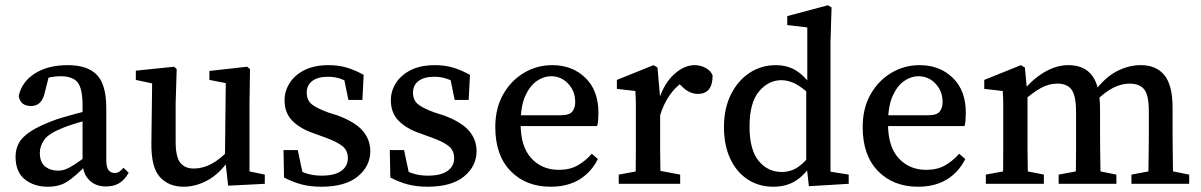

<svg xmlns="http://www.w3.org/2000/svg" viewBox="-20 -697 4554 728"><path d="M161 11Q109 11 74 -17Q39 -45 39 -103Q39 -131 51.5 -154.5Q64 -178 98 -200Q132 -222 196 -245Q225 -254 265 -265Q305 -276 340 -283V-249Q309 -242 273 -231Q237 -220 218 -212Q163 -190 147 -166Q131 -142 131 -118Q131 -82 151 -66Q171 -50 200 -50Q215 -50 228.5 -55Q242 -60 263 -73.5Q284 -87 321 -115L333 -67H303Q264 -27 234.5 -8Q205 11 161 11ZM382 10Q342 10 318 -14.5Q294 -39 293 -81V-297Q293 -362 274 -385Q255 -408 209 -408Q193 -408 172.5 -404.5Q152 -401 126 -392L169 -422L150 -347Q139 -295 98 -295Q57 -295 51 -333Q62 -386 111.5 -418Q161 -450 237 -450Q312 -450 347.5 -413Q383 -376 383 -287V-90Q383 -63 391.5 -52Q400 -41 415 -41Q433 -41 448 -61L468 -42Q451 -13 430.5 -1.5Q410 10 382 10Z M676 11Q620 11 586.5 -25.5Q553 -62 554 -153L557 -396L579 -376L495 -394V-429L640 -444L650 -435L646 -306V-160Q646 -102 663.5 -80Q681 -58 715 -58Q783 -58 848 -129L863 -90H848Q811 -37 766.5 -13Q722 11 676 11ZM845 7 833 -100 836 -382 774 -394V-428L917 -444L928 -435L926 -306V-47L984 -35V0Z M1198 11Q1158 11 1124.5 2.5Q1091 -6 1057 -24L1055 -128H1109L1133 -15L1086 -35V-69Q1111 -50 1138.5 -40.5Q1166 -31 1199 -31Q1249 -31 1274 -49Q1299 -67 1299 -97Q1299 -126 1279 -142.5Q1259 -159 1215 -175L1171 -191Q1120 -208 1089.5 -238Q1059 -268 1059 -317Q1059 -352 1078.5 -382.5Q1098 -413 1135 -431.5Q1172 -450 1226 -450Q1264 -450 1295.5 -440.5Q1327 -431 1359 -413L1354 -318H1301L1281 -416L1318 -399V-373Q1275 -406 1224 -406Q1185 -406 1164 -390Q1143 -374 1143 -346Q1143 -318 1161 -302.5Q1179 -287 1226 -270L1258 -260Q1326 -235 1355 -201.5Q1384 -168 1384 -124Q1384 -67 1336.5 -28Q1289 11 1198 11Z M1601 11Q1561 11 1527.5 2.5Q1494 -6 1460 -24L1458 -128H1512L1536 -15L1489 -35V-69Q1514 -50 1541.5 -40.5Q1569 -31 1602 -31Q1652 -31 1677 -49Q1702 -67 1702 -97Q1702 -126 1682 -142.5Q1662 -159 1618 -175L1574 -191Q1523 -208 1492.5 -238Q1462 -268 1462 -317Q1462 -352 1481.5 -382.5Q1501 -413 1538 -431.5Q1575 -450 1629 -450Q1667 -450 1698.5 -440.5Q1730 -431 1762 -413L1757 -318H1704L1684 -416L1721 -399V-373Q1678 -406 1627 -406Q1588 -406 1567 -390Q1546 -374 1546 -346Q1546 -318 1564 -302.5Q1582 -287 1629 -270L1661 -260Q1729 -235 1758 -201.5Q1787 -168 1787 -124Q1787 -67 1739.5 -28Q1692 11 1601 11Z M2068 11Q1974 11 1916 -48.5Q1858 -108 1858 -215Q1858 -287 1888 -339.5Q1918 -392 1967 -421Q2016 -450 2074 -450Q2150 -450 2199.5 -402Q2249 -354 2249 -270Q2249 -255 2248 -241.5Q2247 -228 2244 -219H1899V-260H2106Q2139 -260 2150 -274Q2161 -288 2161 -310Q2161 -351 2134.5 -379.5Q2108 -408 2069 -408Q2042 -408 2015.5 -390Q1989 -372 1971.5 -333Q1954 -294 1954 -228Q1954 -141 1994.5 -97Q2035 -53 2099 -53Q2141 -53 2170.5 -70Q2200 -87 2224 -114L2247 -94Q2222 -44 2177 -16.5Q2132 11 2068 11Z M2326 0V-35L2425 -53H2463L2559 -35V0ZM2389 0Q2390 -21 2390.5 -55.5Q2391 -90 2391 -127.5Q2391 -165 2391 -193V-239Q2391 -276 2391 -300Q2391 -324 2389 -352L2319 -360V-394L2458 -450L2473 -441L2483 -326V-193Q2483 -165 2483 -127.5Q2483 -90 2484 -55.5Q2485 -21 2486 0ZM2481 -254 2465 -318H2478Q2498 -381 2536 -415.5Q2574 -450 2614 -450Q2636 -450 2655.5 -439.5Q2675 -429 2682 -411Q2682 -341 2626 -341Q2594 -341 2567 -368L2542 -392L2585 -396Q2511 -355 2481 -254Z M2912 11Q2857 11 2814.5 -17Q2772 -45 2748.5 -96Q2725 -147 2725 -215Q2725 -286 2751.5 -339Q2778 -392 2822.5 -421Q2867 -450 2922 -450Q2961 -450 2992.5 -433Q3024 -416 3055 -375H3072L3063 -327Q3025 -364 2997.5 -378.5Q2970 -393 2943 -393Q2894 -393 2858 -350.5Q2822 -308 2822 -217Q2822 -129 2856.5 -87Q2891 -45 2944 -45Q2978 -45 3005 -63Q3032 -81 3061 -120L3069 -72H3056Q3029 -31 2994.5 -10Q2960 11 2912 11ZM3047 9 3037 -81V-359L3041 -371V-593L2965 -602V-636L3119 -677L3133 -669L3129 -539V-46L3198 -35V0Z M3461 11Q3367 11 3309 -48.5Q3251 -108 3251 -215Q3251 -287 3281 -339.5Q3311 -392 3360 -421Q3409 -450 3467 -450Q3543 -450 3592.5 -402Q3642 -354 3642 -270Q3642 -255 3641 -241.5Q3640 -228 3637 -219H3292V-260H3499Q3532 -260 3543 -274Q3554 -288 3554 -310Q3554 -351 3527.5 -379.5Q3501 -408 3462 -408Q3435 -408 3408.5 -390Q3382 -372 3364.5 -333Q3347 -294 3347 -228Q3347 -141 3387.5 -97Q3428 -53 3492 -53Q3534 -53 3563.5 -70Q3593 -87 3617 -114L3640 -94Q3615 -44 3570 -16.5Q3525 11 3461 11Z M4333 0Q4334 -21 4334.5 -55Q4335 -89 4335.5 -126.5Q4336 -164 4336 -193V-275Q4336 -336 4318.5 -358Q4301 -380 4263 -380Q4233 -380 4202.5 -365Q4172 -350 4137 -316L4122 -350H4130Q4168 -402 4213 -426Q4258 -450 4306 -450Q4364 -450 4395 -412Q4426 -374 4426 -289V-193Q4426 -164 4426.5 -126.5Q4427 -89 4427.5 -55Q4428 -21 4429 0ZM3718 0V-35L3816 -53H3847L3938 -35V0ZM3782 0Q3783 -21 3783.5 -55.5Q3784 -90 3784 -127.5Q3784 -165 3784 -193V-239Q3784 -276 3784 -300Q3784 -324 3782 -352L3712 -360V-394L3851 -450L3866 -441L3876 -335V-193Q3876 -165 3876 -127.5Q3876 -90 3877 -55.5Q3878 -21 3879 0ZM3994 0V-35L4091 -53H4123L4213 -35V0ZM4058 0Q4059 -21 4059.5 -55Q4060 -89 4060 -126.5Q4060 -164 4060 -193V-273Q4060 -333 4043.5 -356.5Q4027 -380 3989 -380Q3957 -380 3927 -363.5Q3897 -347 3862 -316L3849 -352H3859Q3893 -395 3938.5 -422.5Q3984 -450 4031 -450Q4091 -450 4121 -410.5Q4151 -371 4151 -283V-193Q4151 -164 4151.5 -126.5Q4152 -89 4152.5 -55Q4153 -21 4154 0ZM4270 0V-35L4366 -53H4398L4489 -35V0Z"/></svg>

Font: Lisu Bosa Medium
Style: Regular
Weight: 500
Designer: David Morse, Annie Olsen, Victor Gaultney, Frank Grießhammer (Latin)
Foundry: SIL International
Version: Version 2.000